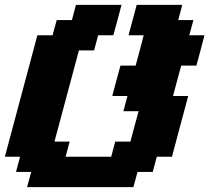

<svg xmlns="http://www.w3.org/2000/svg" viewBox="-20 -645 861 790"><path d="M91.3 125H528.8L545.9 62.5H608.4L625 0H687.5Q698.7 -42 720.9 -125.2Q743.2 -208.5 754.4 -250H691.9Q697.3 -270.5 708.5 -312.3Q719.7 -354 725.6 -375H788.1Q793.9 -395.5 804.9 -437.3Q815.9 -479 821.3 -500H758.8L775.9 -562.5H713.4L730 -625H542.5Q537.1 -604 525.6 -562.3Q514.2 -520.5 508.8 -500H571.3Q565.9 -479 554.9 -437.3Q543.9 -395.5 538.1 -375H475.6Q469.7 -354 458.5 -312.3Q447.3 -270.5 441.9 -250H504.4L487.8 -187.5H550.3Q544.4 -166.5 533.2 -124.8Q522 -83 516.6 -62.5H454.1L437.5 0H250L266.6 -62.5H204.1Q220.7 -125 254.4 -250Q288.1 -375 304.7 -437.5H367.2L383.8 -500H446.3Q452.1 -520.5 463.4 -562.3Q474.6 -604 480 -625H292.5L275.9 -562.5H213.4L196.3 -500H133.8Q111.8 -417 66.9 -250Q22 -83 0 0H62.5L45.9 62.5H108.4Z"/></svg>

Font: Faithful 32x
Style: SemiboldOblique
Weight: 400
Foundry: Faithful Resource Pack
Version: Version 1.0; January 27, 2023